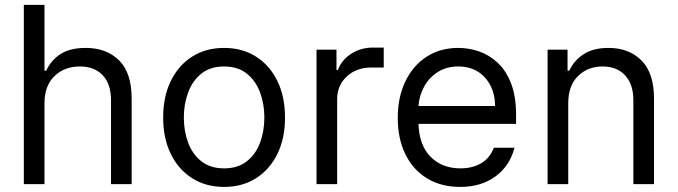

<svg xmlns="http://www.w3.org/2000/svg" viewBox="-20 -747 2750 779"><path d="M160.5 -328.1V0H76.7V-727.3H160.5V-460.2H167.6Q186.8 -502.5 225.3 -527.5Q263.8 -552.6 328.1 -552.6Q411.9 -552.6 463.1 -502.1Q514.2 -451.7 514.2 -346.6V0H430.4V-340.9Q430.4 -405.9 396.8 -441.6Q363.3 -477.3 304 -477.3Q241.8 -477.3 201.2 -438.4Q160.5 -399.5 160.5 -328.1Z M889.2 11.4Q815.3 11.4 759.8 -23.8Q704.2 -58.9 673.1 -122.2Q642 -185.4 642 -269.9Q642 -355.1 673.1 -418.7Q704.2 -482.2 759.8 -517.4Q815.3 -552.6 889.2 -552.6Q963.1 -552.6 1018.6 -517.4Q1074.2 -482.2 1105.3 -418.7Q1136.4 -355.1 1136.4 -269.9Q1136.4 -185.4 1105.3 -122.2Q1074.2 -58.9 1018.6 -23.8Q963.1 11.4 889.2 11.4ZM889.2 -63.9Q945.3 -63.9 981.5 -92.7Q1017.8 -121.4 1035.2 -168.3Q1052.6 -215.2 1052.6 -269.9Q1052.6 -324.6 1035.2 -371.8Q1017.8 -419 981.5 -448.2Q945.3 -477.3 889.2 -477.3Q833.1 -477.3 796.9 -448.2Q760.7 -419 743.3 -371.8Q725.9 -324.6 725.9 -269.9Q725.9 -215.2 743.3 -168.3Q760.7 -121.4 796.9 -92.7Q833.1 -63.9 889.2 -63.9Z M1264.2 0V-545.5H1345.2V-463.1H1350.9Q1365.8 -503.6 1404.8 -528.8Q1443.9 -554 1492.9 -554H1536.9V-473H1485.8Q1426.1 -473 1387.1 -436.8Q1348 -400.6 1348 -345.2V0Z M1848 11.4Q1769.2 11.4 1712.2 -23.6Q1655.2 -58.6 1624.5 -121.6Q1593.8 -184.7 1593.8 -268.5Q1593.8 -352.3 1624.5 -416.4Q1655.2 -480.5 1710.4 -516.5Q1765.6 -552.6 1839.5 -552.6Q1882.1 -552.6 1923.7 -538.4Q1965.2 -524.1 1999.3 -492.4Q2033.4 -460.6 2053.6 -408.4Q2073.9 -356.2 2073.9 -279.8V-244.3H1677.9Q1680.8 -157 1727.5 -110.4Q1774.1 -63.9 1848 -63.9Q1897.4 -63.9 1932.5 -84.9Q1967.7 -105.8 1983.7 -147.7H2067.5Q2047.9 -72.8 1989.5 -30.7Q1931.1 11.4 1848 11.4ZM1677.9 -316.8H1988.6Q1988.6 -386 1948.2 -431.6Q1907.7 -477.3 1839.5 -477.3Q1791.5 -477.3 1756.4 -454.9Q1721.2 -432.5 1701 -395.8Q1680.8 -359 1677.9 -316.8Z M2285.5 -328.1V0H2201.7V-545.5H2282.7V-460.2H2289.8Q2308.9 -501.8 2348 -527.2Q2387.1 -552.6 2448.9 -552.6Q2531.6 -552.6 2582.6 -501.8Q2633.5 -451 2633.5 -346.6V0H2549.7V-340.9Q2549.7 -405.2 2516.3 -441.2Q2483 -477.3 2424.7 -477.3Q2364.7 -477.3 2325.1 -438.4Q2285.5 -399.5 2285.5 -328.1Z"/></svg>

Font: Inter Zeller
Style: Regular
Weight: 400
Designer: Rasmus Andersson; Joe Bland
Foundry: zeller
Version: Version 3.015;git-dec3a8cb1